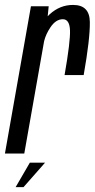

<svg xmlns="http://www.w3.org/2000/svg" viewBox="-49 -623 385 779"><path d="M213 -318.5Q237 -456 235 -500.5Q233 -545 206 -545Q177.5 -545 155.5 -512Q137 -484.5 130 -456L49.5 0H-29L76.5 -597.5H148.5L144.5 -557Q148.5 -561 152.5 -565Q194 -603 247.5 -603Q314.5 -603 315.5 -534.2Q316.5 -465.5 290.5 -318.5ZM14.4 136.3 72 37.1H133.7L46.4 136.3Z"/></svg>

Font: Anybody Condensed Regular
Style: Italic
Weight: 400
Width: 3
Italic angle: -10°
Designer: Tyler Finck
Foundry: Etcetera Type Company
Version: Version 1.010; ttfautohint (v1.8.3) -l 8 -r 50 -G 200 -x 14 